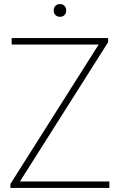

<svg xmlns="http://www.w3.org/2000/svg" viewBox="-20 -928 592 948"><path d="M31.5 0V-20L475 -720.5L482 -708H37.5V-740H514V-720L70.5 -19.5L63.5 -32H520V0ZM276 -845Q262.5 -845 253.8 -853.5Q245 -862 245 -876Q245 -890.5 253.8 -899.2Q262.5 -908 276 -908Q289.5 -908 298.2 -899.2Q307 -890.5 307 -876Q307 -862 298.2 -853.5Q289.5 -845 276 -845Z"/></svg>

Font: Encode Sans SC Thin
Style: Regular
Weight: 250
Designer: Multiple Designers
Foundry: Impallari Type
Version: Version 3.002